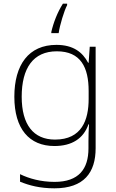

<svg xmlns="http://www.w3.org/2000/svg" viewBox="-20 -784 630 1044"><path d="M345 -756V-764H322C292 -717 270 -659 259 -610V-604H299C305 -647 329 -726 345 -756ZM287 -540C136 -540 58 -432 58 -258C58 -83 139 10 276 10C370 10 434 -30 461 -108H464C462 -74 461 -49 461 -15V23C461 134 409 205 277 205C202 205 138 187 89 163V204C138 224 196 240 276 240C437 240 500 154 500 22V-530H468L462 -443H459C429 -500 378 -540 287 -540ZM289 -505C419 -505 462 -418 462 -289V-246C462 -132 425 -25 279 -25C162 -25 98 -106 98 -258C98 -413 160 -505 289 -505Z"/></svg>

Font: Noto Sans Ethiopic ExtraLight
Style: Regular
Weight: 200
Designer: Monotype Design Team
Foundry: Monotype Imaging Inc.
Version: Version 2.102